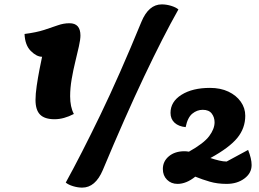

<svg xmlns="http://www.w3.org/2000/svg" viewBox="-20 -816 1183 876"><path d="M229 -272Q184 -272 163 -293Q142 -314 142 -360Q142 -387 147.5 -424.5Q153 -462 160 -498Q167 -534 172 -557Q147 -557 120.5 -583.5Q94 -610 92 -661Q146 -668 181.5 -679.5Q217 -691 243.5 -700.5Q270 -710 297 -710Q347 -710 347 -654Q347 -636 340 -604.5Q333 -573 323.5 -534.5Q314 -496 307 -455Q300 -414 300 -377Q300 -328 317 -296Q271 -272 229 -272ZM355 40Q335 40 313.5 33.5Q292 27 280 17Q350 -110 437.5 -291Q525 -472 625 -716Q658 -796 718 -796Q739 -796 760.5 -789.5Q782 -783 794 -773Q724 -649 637.5 -466.5Q551 -284 449 -40Q415 40 355 40ZM790 23Q761 23 742 4Q723 -15 723 -45Q723 -80 750.5 -103Q778 -126 822 -126Q830 -126 842 -124Q910 -162 934.5 -195Q959 -228 959 -258Q959 -281 946 -298Q933 -315 905 -315Q879 -315 857.5 -297.5Q836 -280 827 -236Q795 -239 776.5 -256Q758 -273 758 -301Q758 -352 808 -383.5Q858 -415 938 -415Q986 -415 1022 -398Q1058 -381 1078.5 -352Q1099 -323 1099 -288Q1099 -231 1062.5 -186.5Q1026 -142 940 -95Q961 -88 980 -83.5Q999 -79 1014 -79L1112 -132Q1128 -92 1128 -63Q1128 -26 1095 -1.5Q1062 23 1014 23Q972 23 937.5 13Q903 3 871 -10Q830 23 790 23Z"/></svg>

Font: Lemonada SemiBold
Style: Regular
Weight: 600
Designer: Mohamed Gaber (Arabic), Eduardo Tunni (Latin)
Foundry: Kief Type Foundry
Version: Version 4.005; ttfautohint (v1.8.3)